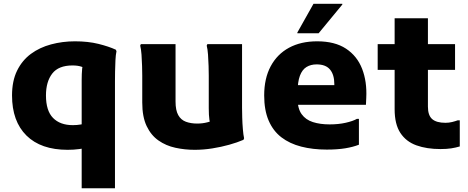

<svg xmlns="http://www.w3.org/2000/svg" viewBox="-20 -780 2476 1015"><path d="M411.8 215.2V-356.6Q411.8 -390.4 414.3 -417Q416.9 -443.6 424.1 -459.1L443.9 -412.2Q432.4 -419.9 412.3 -426.9Q392.1 -434 363.6 -434Q289.3 -434 256.2 -391.1Q223 -348.2 223 -275.4Q223 -194.6 260.4 -156.5Q297.8 -118.4 365.2 -118.4Q387.2 -118.4 407.7 -122Q428.2 -125.5 446.8 -129.7L443.8 1Q430.4 3.8 400.2 7.9Q369.9 12 337.6 12Q196.3 12 119.9 -63.4Q43.6 -138.9 43.6 -275.4Q43.6 -352.2 70.4 -406.7Q97.2 -461.1 143.4 -495.2Q189.6 -529.2 250 -545.4Q310.3 -561.6 376.4 -561.6Q445.4 -561.6 500.5 -548Q555.5 -534.3 592.4 -517.2L595.8 -509.2Q591.8 -491.2 590.3 -461.6Q588.8 -432 588.3 -401.4Q587.8 -370.8 587.8 -350.8V215.2Z M1009.4 12Q956.7 12 907 1.1Q857.3 -9.7 817.9 -37.3Q778.4 -64.8 755.2 -113.6Q732 -162.4 732 -238V-380.4Q732 -400.4 731.1 -431Q730.3 -461.6 728.1 -491.2Q725.9 -520.8 721.2 -538.8L724.6 -546.8H908V-243.2Q908 -196.8 922.3 -171.5Q936.5 -146.1 962.5 -136.5Q988.4 -126.8 1022.5 -126.8Q1051 -126.8 1076.1 -133.4Q1101.2 -139.9 1121.3 -146.2L1096.6 -107.5Q1090.5 -122.9 1087 -147.1Q1083.6 -171.2 1083.6 -207.2V-380.4Q1083.6 -400.4 1082.7 -431Q1081.9 -461.6 1079.7 -491.2Q1077.5 -520.8 1072.8 -538.8L1076.2 -546.8H1259.6V-210Q1259.6 -190 1260.5 -158.7Q1261.3 -127.4 1263.9 -97.1Q1266.4 -66.8 1270.4 -48.8L1267 -40.8Q1234 -26.6 1191.7 -14.8Q1149.4 -2.9 1102.6 4.5Q1055.7 12 1009.4 12Z M1707.4 10.8Q1633.5 10.8 1572.5 -4.9Q1511.4 -20.6 1467.6 -54.1Q1423.8 -87.7 1400.2 -142.6Q1376.6 -197.6 1376.6 -275.4Q1376.6 -365.3 1410.9 -429.5Q1445.2 -493.7 1508 -527.7Q1570.8 -561.6 1656.6 -561.6Q1750.2 -561.6 1809.1 -522.8Q1868 -484 1894.3 -416.2Q1920.6 -348.4 1916.2 -262.4L1914.5 -226H1485.4V-330H1747.4V-335.2Q1747.4 -385 1724.7 -412.3Q1702 -439.6 1653.8 -439.6Q1623 -439.6 1600.3 -425.8Q1577.6 -412 1565.4 -379.5Q1553.2 -347 1553.2 -291.2V-258.6Q1553.2 -206.1 1574.6 -176.5Q1596 -146.8 1634.1 -134.6Q1672.1 -122.4 1722.6 -122.4Q1769.4 -122.4 1807.5 -131Q1845.6 -139.6 1866.6 -151.6H1877.4V-15Q1847.1 -3 1805.7 3.9Q1764.2 10.8 1707.4 10.8ZM1551.9 -604V-608L1637.3 -760H1789.7V-756L1664.3 -604Z M2308.6 8Q2235.8 8 2181.2 -11.7Q2126.6 -31.4 2096.4 -77.5Q2066.2 -123.6 2066.2 -202.8V-683.6H2242.2V-216.4Q2242.2 -169.9 2264.8 -150.4Q2287.3 -130.8 2335 -130.8Q2353.2 -130.8 2370.1 -135Q2386.9 -139.1 2399.8 -144H2410.6V-5.8Q2389.3 0.5 2365.3 4.3Q2341.2 8 2308.6 8ZM1976.6 -410.8V-546.8H2385.6V-410.8Z"/></svg>

Font: Kufam
Style: Regular
Weight: 400
Designer: Wael Morcos, Artur Schmal
Foundry: Original Type
Version: Version 1.301; ttfautohint (v1.8.3)